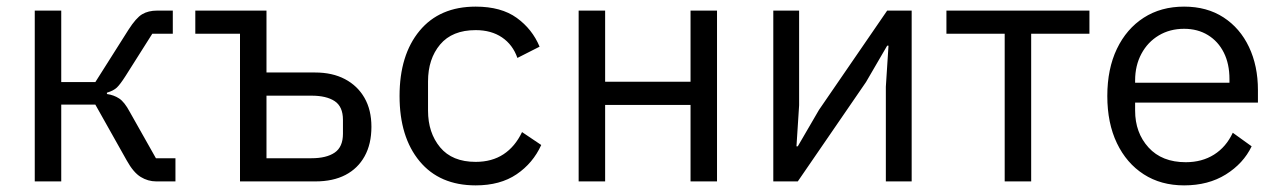

<svg xmlns="http://www.w3.org/2000/svg" viewBox="-20 -548 3867 580"><path d="M85 0V-516H165V-300H268L368 -458Q391 -494 409.5 -505Q428 -516 455 -516H502V-446H440L359 -318Q343 -293 333 -283.5Q323 -274 303 -268V-264Q324 -261 340 -250.5Q356 -240 372 -210L451 -70H510V0H452Q427 0 405 -13.5Q383 -27 363 -63L268 -232H165V0Z M705 0V-446H570V-516H785V-329H932Q984 -329 1022 -309Q1060 -289 1081 -252.5Q1102 -216 1102 -165Q1102 -113 1081.5 -76Q1061 -39 1023.5 -19.5Q986 0 933 0ZM785 -70H921Q966 -70 991 -87Q1016 -104 1016 -144V-186Q1016 -226 991 -242.5Q966 -259 921 -259H785Z M1417 12Q1308 12 1247.5 -61Q1187 -134 1187 -258Q1187 -382 1247.5 -455Q1308 -528 1417 -528Q1494 -528 1541 -494Q1588 -460 1610 -407L1543 -373Q1529 -413 1496.5 -435Q1464 -457 1417 -457Q1346 -457 1309.5 -413.5Q1273 -370 1273 -302V-214Q1273 -147 1309.5 -103Q1346 -59 1417 -59Q1466 -59 1501 -82Q1536 -105 1557 -149L1615 -110Q1590 -55 1540.5 -21.5Q1491 12 1417 12Z M1728 0V-516H1808V-301H2066V-516H2146V0H2066V-231H1808V0Z M2316 0V-516H2394V-230L2386 -106H2390L2454 -216L2660 -516H2734V0H2656V-286L2664 -410H2660L2596 -300L2390 0Z M3015 0V-446H2839V-516H3271V-446H3095V0Z M3557 12Q3487 12 3435 -21.5Q3383 -55 3354 -115.5Q3325 -176 3325 -258Q3325 -340 3354 -400.5Q3383 -461 3435 -494.5Q3487 -528 3557 -528Q3626 -528 3676 -495.5Q3726 -463 3753 -406Q3780 -349 3780 -276V-238H3409V-214Q3409 -147 3449.5 -102.5Q3490 -58 3562 -58Q3611 -58 3647.5 -81Q3684 -104 3704 -147L3761 -106Q3736 -54 3683 -21Q3630 12 3557 12ZM3557 -461Q3514 -461 3480.5 -441Q3447 -421 3428 -385.5Q3409 -350 3409 -305V-298H3694V-309Q3694 -355 3677 -389Q3660 -423 3629 -442Q3598 -461 3557 -461Z"/></svg>

Font: IBM Plex Sans Var
Style: Regular
Weight: 400
Designer: Mike Abbink, Paul van der Laan, Pieter van Rosmalen
Foundry: Bold Monday
Version: Version 3.000